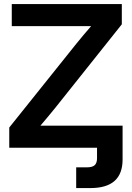

<svg xmlns="http://www.w3.org/2000/svg" viewBox="-20 -748 667 972"><path d="M365.7 204.1V99.1H420.9Q447.8 99.1 459.5 88.1Q471.2 77.1 471.2 53.2V0H26.9V-102.5L368.2 -528.8Q385.7 -550.8 404.1 -572.3Q422.4 -593.8 441.4 -615.7H39.6V-727.5H596.7V-625L262.2 -205.1Q243.2 -181.6 223.9 -158.4Q204.6 -135.3 184.6 -111.8H600.6V59.6Q600.6 204.1 438 204.1Z"/></svg>

Font: Inter Display SemiBold
Style: Regular
Weight: 600
Designer: Rasmus Andersson
Foundry: rsms
Version: Version 4.001;git-9221beed3